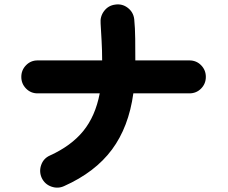

<svg xmlns="http://www.w3.org/2000/svg" viewBox="-20 -803 1040 874"><path d="M272 44Q244 57 214 46.5Q184 36 170 7Q157 -22 167.5 -52Q178 -82 207 -95Q304 -139 359 -206.5Q414 -274 434 -378H151Q120 -378 98.5 -400Q77 -422 77 -453Q77 -484 98.5 -506Q120 -528 151 -528H445Q445 -572 442.5 -617Q440 -662 438 -696Q435 -728 454 -753Q473 -778 504 -782Q536 -787 561.5 -767.5Q587 -748 591 -716Q595 -676 595.5 -626Q596 -576 596 -528H842Q874 -528 895.5 -506Q917 -484 917 -453Q917 -422 895.5 -400Q874 -378 842 -378H587Q566 -225 489.5 -122Q413 -19 272 44Z"/></svg>

Font: Zen Maru Gothic Black
Style: Regular
Weight: 900
Designer: Yoshimichi Ohira
Foundry: Positype
Version: Version 1.001